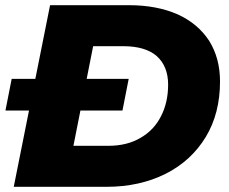

<svg xmlns="http://www.w3.org/2000/svg" viewBox="-20 -720 883 740"><path d="M33 0 173 -700H477C549 -700 611 -688 664 -665C717 -641 757 -607 786 -563C814 -518 828 -466 828 -406C828 -325 810 -253 773 -192C736 -131 684 -83 618 -50C552 -17 476 0 391 0ZM263 -158H397C445 -158 487 -168 522 -189C557 -209 583 -237 601 -273C619 -308 628 -349 628 -394C628 -441 613 -478 584 -504C555 -529 512 -542 455 -542H339ZM1 -294 25 -416H476L452 -294Z"/></svg>

Font: My Font
Style: Italic
Weight: 500
Designer: Julieta Ulanovsky
Foundry: Julieta Ulanovsky
Version: ""